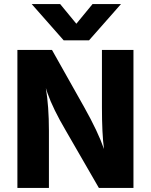

<svg xmlns="http://www.w3.org/2000/svg" viewBox="-20 -918 737 938"><path d="M415 -721H291L135 -898H274L353 -802L432 -898H571ZM219 0H65V-674H234L391 -395Q459 -274 488 -190Q478 -264 478 -395V-674H632V0H463L302 -279Q239 -386 212 -463L204 -488Q219 -398 219 -279Z"/></svg>

Font: Hind Mysuru
Style: Bold
Weight: 700
Designer: Manushi Parikh, Hitesh Malaviya
Foundry: Indian Type Foundry
Version: Version 0.703;PS 1.0;hotconv 1.0.86;makeotf.lib2.5.63406